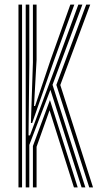

<svg xmlns="http://www.w3.org/2000/svg" viewBox="-20 -820 432 840"><path d="M92.5 0V-800H108.2V-537.8L104.8 -227.5H111L226 -535.8L322.8 -800H340.5L209.8 -449L353.5 0H337L200.5 -427L108.2 -186V0ZM60.8 0V-800H76.5V0ZM370.5 0 226.5 -448.5 357.2 -800H374.8L243.8 -448L387 0ZM115.2 -281.8 124 -546.8V-800H140V-558L128.8 -356.2H133.5L202 -559.8L287.8 -800H305.2L214 -549L120.8 -281.8ZM124 0V-181.2L198.5 -382.2L320 0H303.5L196.8 -337.5L140 -177.8V0Z"/></svg>

Font: Big Shoulders Inline Text
Style: Regular
Weight: 400
Designer: Patric King
Foundry: XO Type Co
Version: Version 1.000